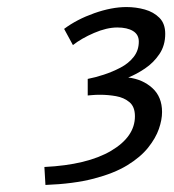

<svg xmlns="http://www.w3.org/2000/svg" viewBox="-20 -948 495 545"><path d="M106 -474Q228 -480 295.5 -520Q363 -560 363 -618Q363 -645 347.5 -658Q332 -671 309.5 -675Q287 -679 264 -679Q251 -679 240.5 -678Q230 -677 229 -677V-724Q250 -728 274.5 -736Q299 -744 322 -756Q345 -768 359.5 -786.5Q374 -805 374 -830Q374 -850 357.5 -860Q341 -870 313 -870Q283 -870 247 -854.5Q211 -839 187 -820L162 -866Q198 -893 247.5 -910.5Q297 -928 339 -928Q366 -928 391 -921Q416 -914 432.5 -897.5Q449 -881 449 -852Q449 -819 432.5 -794.5Q416 -770 391.5 -753.5Q367 -737 344 -728Q385 -723 412.5 -698Q440 -673 440 -630Q440 -608 431 -582Q422 -556 400.5 -529Q379 -502 341.5 -479Q304 -456 246.5 -441Q189 -426 109 -423Z"/></svg>

Font: Rosario
Style: Italic
Weight: 400
Italic angle: -8.05°
Designer: Hector Gatti
Foundry: Omnibus Type
Version: Version 1.201